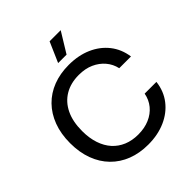

<svg xmlns="http://www.w3.org/2000/svg" viewBox="-250 -1099 1271 1271"><g transform="rotate(-45 385.5 -464.0)"><path d="M403 9Q322 9 256 -16.5Q190 -42 142 -91Q94 -140 68.5 -209Q43 -278 43 -364Q43 -451 69 -520Q95 -589 142.5 -637.5Q190 -686 256 -711.5Q322 -737 403 -737Q493 -737 563.5 -706Q634 -675 678.5 -618.5Q723 -562 734 -485H624Q614 -531 584 -566.5Q554 -602 508.5 -622.5Q463 -643 403 -643Q327 -643 271.5 -610Q216 -577 186 -515Q156 -453 156 -364Q156 -298 173.5 -246Q191 -194 223 -158.5Q255 -123 300.5 -104Q346 -85 403 -85Q462 -85 508.5 -105Q555 -125 585 -161.5Q615 -198 624 -247H734Q725 -169 680.5 -111.5Q636 -54 564.5 -22.5Q493 9 403 9ZM362 -795 424 -937H528L441 -795Z"/></g></svg>

Font: Mona Sans ExtraLight Medium
Style: Regular
Weight: 500
Version: Version 2.000